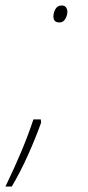

<svg xmlns="http://www.w3.org/2000/svg" viewBox="-64 -552 321 701"><path d="M153 -470Q131 -470 131 -492Q131 -506 138.5 -519Q146 -532 161 -532Q172 -532 177 -525Q182 -518 182 -510Q182 -496 174.5 -483Q167 -470 153 -470ZM-44 129Q-9 56 15 -1.5Q39 -59 58 -116H85L86 -104Q66 -48 38 14.5Q10 77 -21 129Z"/></svg>

Font: Noto Sans Disp Thin
Style: Italic
Weight: 100
Italic angle: -12°
Designer: Monotype Design Team
Foundry: Monotype Imaging Inc.
Version: Version 2.000;GOOG;noto-source:20170915:90ef993387c0